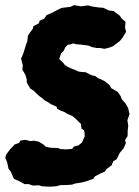

<svg xmlns="http://www.w3.org/2000/svg" viewBox="-44 -705 538 741"><path d="M135.4 15 117.4 13.6 106.4 10.2 83.6 11.2 66 5.4 51.6 5.8 33.2 -4.4 10.4 -14.4 6.2 -21.6 -1.6 -41.2 -11.2 -54 -16.4 -78.4 -23.6 -96 -20 -108.8 -5.4 -128.4 13 -147.6 29.6 -153.6 34.6 -162.4 53.8 -165.4 73.6 -160.4 87 -162.2 105.8 -158.2 125.4 -146 132.6 -138.6 151.2 -134.8 179.4 -133.8 189.4 -129.8 210.2 -128.4 234.2 -130.4 241.4 -139.4 259 -144 273 -155.4 277.4 -166.8 283 -178 282.4 -193.4 280.2 -202.6 270.4 -208.4 268.6 -226.4 261.4 -233.2 247.6 -247.2 234.8 -257.6 216.2 -265.4 203.8 -273.2 192 -277.2 177.2 -284.4 174.4 -293.2 152.2 -303.2 142.4 -310.2 130.6 -316.2 116.6 -327.8 106.6 -335.2 94.4 -346.6 86.6 -354.4 73.6 -362.6 66.4 -374.2 59.2 -387.4V-398.6L54.4 -414.2L49.2 -424.8L42.4 -436.2L43.8 -453.4L37.2 -478.8L42 -489.2L47.2 -502.4L56.6 -533.2L61.2 -544.8L63.8 -567.2L72.4 -580.4L82.8 -594L85.2 -604.4L106.2 -615L109 -625L126.8 -633.4L136 -646.8L159.8 -657L177.4 -666.6L193.2 -674.4L203.2 -675.6L227.8 -678.6L241.6 -685.2L268.4 -680.6L296 -684.2L311 -680L337 -676.2L354 -675L364.8 -670L376.2 -664.6L394 -662.4L418.8 -644.2L424.2 -634.6L440.4 -621.2L438.6 -598.4L442.6 -582.2L427.6 -557.6L418 -546.4L391.4 -526.2L378 -521.2L359.6 -516.6L342.2 -519.6L328.8 -519.8L310.6 -523.4L297.8 -529L276.6 -531.8L263.6 -533.4L253.2 -533.6L238.6 -537.4L227 -533.6L217.2 -532.2L207.4 -521.2L201.6 -508.6L192 -499.2L184.6 -478L189.8 -472.2L199.8 -462.6L206.2 -454.2L217.8 -446.8L234.8 -439.2L247.4 -434.6L260 -428.6L273.6 -427L286.2 -426.4L307.8 -415.2L322.8 -411.6L335.8 -402.6L346.6 -398.4L361 -391L378.6 -376.6L385.2 -364.8L410.2 -350.4L421.4 -334.4L426 -322.2L440.8 -305.2L450.4 -288.6L455.8 -264.6L447.6 -241L451 -219.8L448.8 -201.6L448.4 -179.8L438.4 -164L442 -153L432.8 -132.2L418.2 -115.2L406.4 -90.8L393.2 -82.8L387 -67.4L366 -51.6L361.2 -43L343.2 -35.2L322.4 -24.4L316 -14.8L289.2 -5.4L271 -0.6L246 3.2L234 7.6L213.2 9L189.4 9.4L174 13.6L151.4 15.4Z"/></svg>

Font: Winky Rough
Style: Italic
Weight: 400
Italic angle: -8.97852°
Designer: Simon Atzbach
Foundry: typofactur
Version: Version 1.206